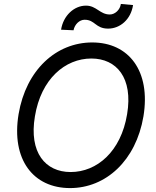

<svg xmlns="http://www.w3.org/2000/svg" viewBox="-20 -955 801 985"><path d="M357.2 -799.7C362.9 -829.5 387.1 -853.7 414.1 -853.7C468 -853.7 469.5 -808.2 534.8 -808.2C595.9 -808.2 651.3 -855.1 662.6 -929L600.1 -934.7C595.9 -904.8 570.3 -880.7 543.3 -880.7C492.2 -880.7 475.1 -926.1 421.2 -926.1C360.1 -926.1 304.7 -875 293.3 -802.6ZM715.9 -358C754.3 -590.9 640.6 -737.2 453.1 -737.2C268.5 -737.2 113.6 -596.6 75.3 -369.3C36.9 -136.4 150.6 9.9 339.5 9.9C522.7 9.9 677.6 -130.7 715.9 -358ZM632.1 -369.3C600.9 -177.6 477.3 -72.4 342.3 -72.4C213.1 -72.4 127.8 -171.9 159.1 -358C190.3 -549.7 313.9 -654.8 448.9 -654.8C578.1 -654.8 663.4 -555.4 632.1 -369.3Z"/></svg>

Font: TID UI
Style: Italic
Weight: 400
Italic angle: -9.39999°
Designer: The TID Project Authors
Foundry: Bakken & Bæck
Version: Version 1.001;hotconv 1.0.109;makeotfexe 2.5.65596